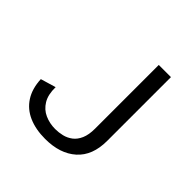

<svg xmlns="http://www.w3.org/2000/svg" viewBox="-176 -820 984 984"><g transform="rotate(45 316.0 -328.0)"><path d="M287.2 12Q218.5 12 167.2 -10.4Q116 -32.8 87 -77.8Q58 -122.7 54.9 -189.2L137.7 -213.8Q136.6 -159.1 157.2 -125.1Q177.8 -91.1 212.5 -75.7Q247.3 -60.2 287.7 -60.2Q313.1 -60.2 338.4 -66.3Q363.7 -72.4 384.8 -88.3Q405.8 -104.2 418.4 -133Q431 -161.8 431 -206.5V-668H519.2V-205.8Q519.2 -99.4 456.7 -43.7Q394.2 12 287.2 12Z"/></g></svg>

Font: Atkinson Hyperlegible Mono ExtraLight
Style: Regular
Weight: 200
Monospace: yes
Designer: Elliott Scott, Megan Eiswerth, Linus Boman, Theodore Petrosky, Letters from Sweden
Foundry: Applied Design Works, Letters from Sweden
Version: Version 2.001